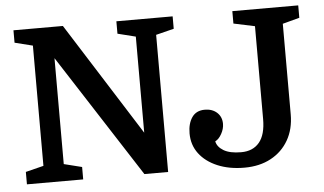

<svg xmlns="http://www.w3.org/2000/svg" viewBox="-51 -802 1507 894"><g transform="rotate(-5 702.5 -354.5)"><path d="M125 -79V-641L41 -662V-720H272L606 -192V-641L522 -662V-720H785V-662L701 -641V0H590L220 -574V-79L304 -58V0H41V-58ZM1163 -207V-641L1064 -662V-720H1372V-662L1293 -641V-218Q1293 -149 1263.5 -97.5Q1234 -46 1181 -17.5Q1128 11 1057 11Q986 11 931.5 -12Q877 -35 846.5 -75.5Q816 -116 816 -170Q816 -216 836 -245Q856 -274 896 -274Q931 -274 953 -254Q975 -234 975 -201Q975 -178 962 -154.5Q949 -131 932 -123Q937 -97 966 -79.5Q995 -62 1048 -62Q1103 -62 1133 -98Q1163 -134 1163 -207Z"/></g></svg>

Font: Domine
Style: Bold
Weight: 700
Designer: Pablo Impallari, Rodrigo Fuenzalida, Brenda Gallo
Foundry: Pablo Impallari, Rodrigo Fuenzalida, Brenda Gallo
Version: Version 2.000